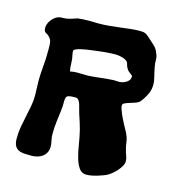

<svg xmlns="http://www.w3.org/2000/svg" viewBox="-102 -761 771 847"><g transform="rotate(15 283.5 -338.0)"><path d="M543 -418.9Q540.5 -413.6 536.9 -407Q533.2 -400.4 529.1 -393.8Q524.9 -387.2 520.8 -381.6Q516.6 -376 513.2 -373Q505.9 -367.2 493.7 -363.3Q481.4 -359.4 469.7 -355.7Q458 -352.1 449.5 -347.9Q440.9 -343.8 440.9 -336.9Q440.9 -330.1 444.3 -320.1Q447.8 -310.1 451.9 -300Q456.1 -290 460.2 -282Q464.4 -273.9 465.8 -271Q472.2 -257.3 481.9 -240.7Q491.7 -224.1 497.1 -209Q501.5 -196.8 503.2 -182.1Q504.9 -167.5 508.8 -153.8Q512.2 -139.6 517.1 -127.4Q522 -115.2 522 -103Q522 -92.3 515.1 -80.3Q508.3 -68.4 498.5 -57.4Q488.8 -46.4 477.3 -37.4Q465.8 -28.3 457 -23.9Q452.1 -21.5 442.1 -17.8Q432.1 -14.2 419.9 -10.3Q407.7 -6.3 394 -3.7Q380.4 -1 368.2 -1Q347.2 -1 335 -18.3Q322.8 -35.6 315.2 -62.5Q307.6 -89.4 302.5 -122.1Q297.4 -154.8 290 -185.1Q286.1 -200.2 281 -216.3Q275.9 -232.4 269 -252.9Q264.6 -266.6 262 -278.3Q259.3 -290 255.9 -298.8Q252.4 -307.6 247.6 -312.7Q242.7 -317.9 233.9 -317.9Q212.4 -317.9 203.6 -315.2Q194.8 -312.5 192.4 -304.4Q189.9 -296.4 190.4 -281.7Q190.9 -267.1 188 -243.2Q185.1 -219.7 181.6 -192.6Q178.2 -165.5 178.2 -137.2Q178.2 -120.6 181.6 -106Q185.1 -91.3 185.1 -80.1Q185.1 -64 179 -52.5Q172.9 -41 162.6 -33.4Q152.3 -25.9 139.2 -22.5Q126 -19 111.8 -19Q94.2 -19 79.3 -20Q64.5 -21 53.7 -26.6Q43 -32.2 36.9 -43.7Q30.8 -55.2 30.8 -76.2Q30.8 -105 35.4 -130.6Q40 -156.2 45.4 -180.9Q50.8 -205.6 55.4 -230Q60.1 -254.4 60.1 -280.8Q60.1 -296.4 59.1 -313.2Q58.1 -330.1 58.1 -347.2Q58.1 -363.8 59.1 -379.4Q60.1 -395 61.5 -411.4Q63 -427.7 64 -446.8Q64.9 -465.8 64.9 -490.2Q64.9 -503.4 64.5 -512.7Q64 -522 62.3 -528.6Q60.5 -535.2 56.6 -540.5Q52.7 -545.9 45.9 -551.8Q43 -554.7 39.6 -556.2Q36.1 -557.6 33 -560.1Q29.8 -562.5 27.8 -567.4Q25.9 -572.3 25.9 -581.1Q25.9 -588.4 28.6 -596.4Q31.2 -604.5 36.6 -612.5Q42 -620.6 49.8 -627.7Q57.6 -634.8 67.9 -639.2Q77.1 -642.6 89.8 -642.3Q102.5 -642.1 113.8 -645Q126 -647.5 136.5 -651.4Q147 -655.3 153.8 -657.2Q179.2 -660.2 206.1 -660.2Q215.8 -660.2 225.3 -659.7Q234.9 -659.2 244.1 -659.2Q271 -659.2 296.9 -661.6Q322.8 -664.1 346.2 -667Q369.6 -669.9 390.6 -672.4Q411.6 -674.8 429.2 -674.8Q439.5 -674.8 446 -674.3Q452.6 -673.8 458.5 -671.1Q464.4 -668.5 471.7 -662.4Q479 -656.2 491.2 -645Q499 -637.7 504.6 -632.8Q510.3 -627.9 514.6 -622.8Q519 -617.7 522.7 -610.6Q526.4 -603.5 530.8 -591.8Q534.7 -582 534.4 -568.1Q534.2 -554.2 537.1 -540Q539.1 -527.3 541.7 -516.6Q544.4 -505.9 546.6 -496.3Q548.8 -486.8 550.3 -478.3Q551.8 -469.7 551.8 -460.9Q551.8 -451.2 550 -441.2Q548.3 -431.2 543 -418.9ZM451.2 -472.2Q450.7 -474.6 448 -476.8Q445.3 -479 441.7 -481.7Q438 -484.4 433.6 -488Q429.2 -491.7 425.8 -497.1Q418.5 -507.8 417 -516.6Q415.5 -525.4 411.1 -529.8Q402.8 -538.1 386.7 -542.5Q370.6 -546.9 355 -546.9Q345.7 -546.9 333.3 -546.1Q320.8 -545.4 306.6 -544.2Q292.5 -543 277.3 -541Q262.2 -539.1 247.1 -537.1Q239.7 -536.1 226.8 -534.2Q213.9 -532.2 201.4 -529.3Q189 -526.4 179.9 -522.2Q170.9 -518.1 170.9 -513.2Q170.9 -505.4 172.9 -496.1Q174.8 -486.8 175.8 -481Q177.7 -463.9 178 -448.5Q178.2 -433.1 182.1 -421.9Q190.9 -424.3 199.2 -425Q207.5 -425.8 214.8 -425.8Q224.6 -425.8 234.4 -425.3Q244.1 -424.8 255.9 -424.8Q268.1 -424.8 283.2 -426.3Q298.3 -427.7 314.2 -429.4Q330.1 -431.2 346.2 -432.9Q362.3 -434.6 377 -435.1Q383.8 -435.1 390.4 -434.6Q397 -434.1 402.8 -434.1Q410.2 -434.1 418.5 -436.5Q426.8 -439 434.1 -443.4Q441.4 -447.8 446.3 -454.6Q451.2 -461.4 451.2 -470.2Z"/></g></svg>

Font: Freckle Face
Style: Regular
Weight: 400
Designer: Astigmatic (AOETI)
Foundry: Astigmatic (AOETI)
Version: Version 1.000